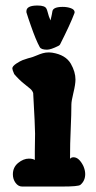

<svg xmlns="http://www.w3.org/2000/svg" viewBox="-20 -683 346 692"><path d="M162.1 -609.4Q168 -634.8 168.9 -642.6Q171.9 -658.2 206.1 -658.2Q222.7 -658.2 235.8 -653.3Q249 -648.4 249 -638.7Q249 -637.7 248 -634.8Q233.4 -595.7 196.3 -522.5Q194.3 -519.5 190.4 -517.6Q163.1 -503.9 149.4 -503.9Q127.9 -503.9 123 -513.7Q109.4 -538.1 90.8 -591.8Q81.1 -619.1 75.2 -638.7Q75.2 -640.6 75.2 -642.6Q75.2 -663.1 115.2 -663.1Q142.6 -663.1 147.5 -651.4Q149.4 -648.4 151.4 -640.6Q153.3 -632.8 156.2 -624Q159.2 -615.2 162.1 -609.4ZM26.4 -54.7Q26.4 -80.1 45.4 -95.7Q64.5 -111.3 84 -111.3Q98.6 -111.3 105.5 -106.4V-137.7Q105.5 -154.3 106 -172.9Q106.4 -191.4 106.4 -201.2Q106.4 -227.5 99.6 -347.7Q96.7 -356.4 89.4 -362.8Q82 -369.1 65.4 -382.3Q48.8 -395.5 31.2 -416Q24.4 -431.6 24.4 -436.5Q24.4 -444.3 39.1 -454.1Q52.7 -462.9 61.5 -466.3Q70.3 -469.7 80.6 -472.7Q90.8 -475.6 97.7 -477.5Q101.6 -478.5 112.8 -483.4Q124 -488.3 134.3 -491.2Q144.5 -494.1 156.2 -494.1Q158.2 -494.1 162.1 -493.7Q166 -493.2 168 -493.2Q216.8 -485.4 235.4 -453.1Q252 -423.8 252 -396.5Q252 -378.9 244.6 -348.6Q237.3 -318.4 237.3 -306.6Q237.3 -271.5 234.9 -219.2Q232.4 -167 232.4 -110.4Q236.3 -116.2 245.1 -116.2Q264.6 -116.2 280.3 -85Q287.1 -69.3 287.1 -55.7Q287.1 -31.2 269.5 -16.6Q261.7 -10.7 205.1 -10.7H59.6Q45.9 -10.7 36.1 -23.9Q26.4 -37.1 26.4 -54.7Z"/></svg>

Font: Essays1743
Style: Bold
Weight: 700
Designer: Based on the typeface in a 1743 English translation of the essays of Montaigne.  PostScript/TrueType font designed by Jo
Version: Version 002.100